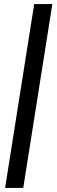

<svg xmlns="http://www.w3.org/2000/svg" viewBox="-20 -750 282 950"><path d="M5.2 180 149.2 -730H239L95 180Z"/></svg>

Font: MuseoModerno Thin
Style: Italic
Weight: 100
Italic angle: -9°
Designer: Pablo Cosgaya, Héctor Gatti, Marcela Romero, and the Authors of The MuseoModerno Project.
Foundry: Omnibus-Type Team
Version: Version 1.003